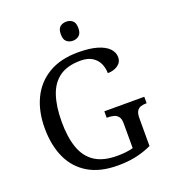

<svg xmlns="http://www.w3.org/2000/svg" viewBox="-164 -1045 1042 1174"><g transform="rotate(-20 357.0 -457.5)"><path d="M401 10Q285 10 208.5 -36Q132 -82 94.5 -164.5Q57 -247 57 -358Q57 -466 96.5 -548.5Q136 -631 214 -677.5Q292 -724 407 -724Q481 -724 530 -709.5Q579 -695 603.5 -669.5Q628 -644 628 -612Q628 -580 601 -561Q574 -542 535 -542Q535 -573 522.5 -602.5Q510 -632 481 -651.5Q452 -671 403 -671Q318 -671 266.5 -634.5Q215 -598 191.5 -528Q168 -458 168 -358Q168 -258 192.5 -188.5Q217 -119 271.5 -83Q326 -47 417 -47Q446 -47 473 -50Q500 -53 521 -59V-220Q521 -250 509.5 -264.5Q498 -279 479.5 -283.5Q461 -288 439 -288H435V-330H695V-288H691Q672 -288 656.5 -283Q641 -278 631.5 -263Q622 -248 622 -216V-36Q572 -13 519 -1.5Q466 10 401 10ZM403 -801Q379 -801 362.5 -815Q346 -829 346 -863Q346 -898 362.5 -911.5Q379 -925 403 -925Q426 -925 443 -911.5Q460 -898 460 -863Q460 -829 443 -815Q426 -801 403 -801Z"/></g></svg>

Font: Noto Serif Tamil
Style: Regular
Weight: 400
Designer: Indian Type Foundry, Tom Grace, and the Monotype Design Team
Foundry: Monotype Imaging Inc.
Version: Version 2.003